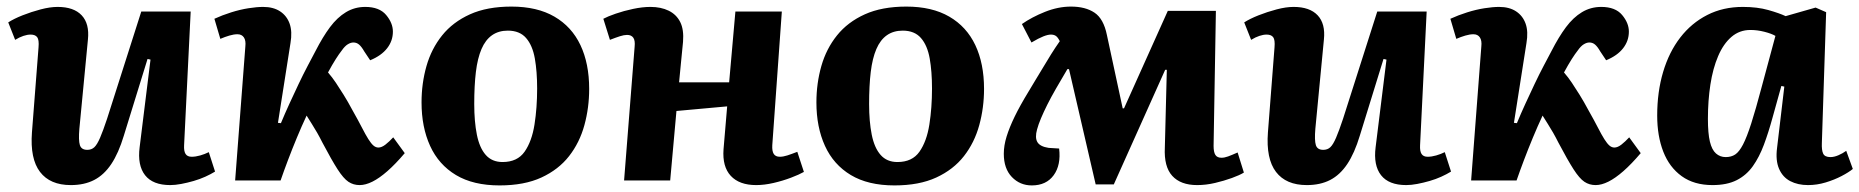

<svg xmlns="http://www.w3.org/2000/svg" viewBox="-20 -548 5646 583"><path d="M5 -480Q22 -491 48.5 -501.5Q75 -512 103.5 -519.5Q132 -527 155 -527Q204 -527 228 -501.5Q252 -476 247 -428L221 -157Q218 -122 222.5 -107.5Q227 -93 245 -93Q258 -93 266.5 -101Q275 -109 284 -130Q293 -151 305 -187L409 -513H559L539 -107Q538 -89 543.5 -80.5Q549 -72 562 -72Q574 -72 588 -76Q602 -80 614 -86L633 -27Q620 -19 603.5 -11.5Q587 -4 568 1.5Q549 7 530.5 10.5Q512 14 497 14Q444 14 420.5 -16Q397 -46 404 -101L437 -367L428 -369L356 -136Q340 -83 318 -50Q296 -17 266 -1.5Q236 14 195 14Q132 14 101.5 -26Q71 -66 77 -146L97 -404Q99 -427 93 -435Q87 -443 73 -443Q63 -443 51 -439Q39 -435 26 -427Z M824 -175 833 -174Q845 -203 859 -233.5Q873 -264 887 -293.5Q901 -323 914.5 -348.5Q928 -374 938 -393Q960 -436 982 -465.5Q1004 -495 1030.5 -511Q1057 -527 1089 -527Q1132 -527 1152.5 -502.5Q1173 -478 1173 -452Q1173 -424 1155.5 -401.5Q1138 -379 1104 -365L1086 -392Q1078 -406 1070.5 -412.5Q1063 -419 1053 -419Q1045 -419 1036 -413.5Q1027 -408 1018 -395Q1010 -385 999.5 -368.5Q989 -352 976 -328Q989 -313 1000 -296.5Q1011 -280 1023.5 -260Q1036 -240 1051 -212Q1068 -182 1079 -160.5Q1090 -139 1098.5 -125.5Q1107 -112 1114 -106Q1121 -100 1129 -100Q1139 -100 1150.5 -109Q1162 -118 1174 -131L1209 -83Q1181 -50 1156.5 -28.5Q1132 -7 1111 3.5Q1090 14 1072 14Q1053 14 1038 4Q1023 -6 1005 -34Q987 -62 959 -115Q951 -131 943 -145Q935 -159 927 -171.5Q919 -184 911 -197Q896 -165 881.5 -130Q867 -95 854.5 -62Q842 -29 832 0H694L725 -407Q727 -425 720.5 -434.5Q714 -444 701 -444Q690 -444 676.5 -440Q663 -436 649 -430L631 -491Q655 -502 682 -510.5Q709 -519 734.5 -523Q760 -527 779 -527Q810 -527 830.5 -513.5Q851 -500 859.5 -476Q868 -452 862 -417Z M1497 15Q1417 15 1364.5 -16.5Q1312 -48 1286 -105Q1260 -162 1260 -237Q1260 -295 1275 -347.5Q1290 -400 1322.5 -440.5Q1355 -481 1407 -504.5Q1459 -528 1533 -528Q1611 -528 1663.5 -497.5Q1716 -467 1742.5 -411Q1769 -355 1769 -278Q1769 -221 1754.5 -168Q1740 -115 1708 -74Q1676 -33 1624 -9Q1572 15 1497 15ZM1506 -56Q1551 -56 1573 -87.5Q1595 -119 1603 -170Q1611 -221 1611 -279Q1611 -331 1604 -370.5Q1597 -410 1577.5 -432.5Q1558 -455 1522 -455Q1494 -455 1474 -441Q1454 -427 1442 -399Q1430 -371 1425 -329.5Q1420 -288 1420 -232Q1420 -179 1428 -139Q1436 -99 1455 -77.5Q1474 -56 1506 -56Z M2188 -225 2034 -211 2015 0H1875L1907 -406Q1909 -425 1903 -433.5Q1897 -442 1884 -442Q1875 -442 1862.5 -438Q1850 -434 1832 -427L1812 -491Q1825 -498 1849.5 -506.5Q1874 -515 1902.5 -521Q1931 -527 1955 -527Q1987 -527 2010.5 -515.5Q2034 -504 2045.5 -481Q2057 -458 2054 -421Q2051 -391 2048 -360Q2045 -329 2042 -298H2194L2213 -513H2354L2325 -107Q2324 -89 2329.5 -80.5Q2335 -72 2348 -72Q2358 -72 2370.5 -76Q2383 -80 2401 -87L2421 -26Q2407 -18 2382 -8.5Q2357 1 2329 7.5Q2301 14 2276 14Q2225 14 2199 -14Q2173 -42 2177 -95Z M2696 15Q2616 15 2563.5 -16.5Q2511 -48 2485 -105Q2459 -162 2459 -237Q2459 -295 2474 -347.5Q2489 -400 2521.5 -440.5Q2554 -481 2606 -504.5Q2658 -528 2732 -528Q2810 -528 2862.5 -497.5Q2915 -467 2941.5 -411Q2968 -355 2968 -278Q2968 -221 2953.5 -168Q2939 -115 2907 -74Q2875 -33 2823 -9Q2771 15 2696 15ZM2705 -56Q2750 -56 2772 -87.5Q2794 -119 2802 -170Q2810 -221 2810 -279Q2810 -331 2803 -370.5Q2796 -410 2776.5 -432.5Q2757 -455 2721 -455Q2693 -455 2673 -441Q2653 -427 2641 -399Q2629 -371 2624 -329.5Q2619 -288 2619 -232Q2619 -179 2627 -139Q2635 -99 2654 -77.5Q2673 -56 2705 -56Z M3362 12H3307L3226 -338H3221Q3202 -306 3186.5 -279Q3171 -252 3160 -230Q3149 -208 3141 -189Q3133 -170 3129 -155Q3122 -130 3130 -116.5Q3138 -103 3164 -99L3196 -97Q3202 -47 3179.5 -16Q3157 15 3113 15Q3077 15 3052.5 -10.5Q3028 -36 3028 -81Q3028 -106 3036.5 -133.5Q3045 -161 3061 -194Q3077 -227 3102 -268Q3113 -287 3124.5 -305.5Q3136 -324 3147.5 -343.5Q3159 -363 3171.5 -383Q3184 -403 3198 -423Q3192 -435 3186 -439Q3180 -443 3171 -443Q3162 -443 3148 -437.5Q3134 -432 3112 -419L3083 -475Q3113 -496 3153 -512Q3193 -528 3232 -528Q3276 -528 3303.5 -509.5Q3331 -491 3341 -442L3389 -219H3393L3526 -515H3672L3665 -105Q3665 -86 3670.5 -77.5Q3676 -69 3689 -69Q3698 -69 3709 -73Q3720 -77 3738 -85L3757 -24Q3744 -16 3720.5 -7.5Q3697 1 3669.5 7.5Q3642 14 3615 14Q3565 14 3539.5 -14Q3514 -42 3517 -100L3523 -336H3518Z M3758 -480Q3775 -491 3801.5 -501.5Q3828 -512 3856.5 -519.5Q3885 -527 3908 -527Q3957 -527 3981 -501.5Q4005 -476 4000 -428L3974 -157Q3971 -122 3975.5 -107.5Q3980 -93 3998 -93Q4011 -93 4019.5 -101Q4028 -109 4037 -130Q4046 -151 4058 -187L4162 -513H4312L4292 -107Q4291 -89 4296.5 -80.5Q4302 -72 4315 -72Q4327 -72 4341 -76Q4355 -80 4367 -86L4386 -27Q4373 -19 4356.5 -11.5Q4340 -4 4321 1.5Q4302 7 4283.5 10.5Q4265 14 4250 14Q4197 14 4173.5 -16Q4150 -46 4157 -101L4190 -367L4181 -369L4109 -136Q4093 -83 4071 -50Q4049 -17 4019 -1.5Q3989 14 3948 14Q3885 14 3854.5 -26Q3824 -66 3830 -146L3850 -404Q3852 -427 3846 -435Q3840 -443 3826 -443Q3816 -443 3804 -439Q3792 -435 3779 -427Z M4577 -175 4586 -174Q4598 -203 4612 -233.5Q4626 -264 4640 -293.5Q4654 -323 4667.5 -348.5Q4681 -374 4691 -393Q4713 -436 4735 -465.5Q4757 -495 4783.5 -511Q4810 -527 4842 -527Q4885 -527 4905.5 -502.5Q4926 -478 4926 -452Q4926 -424 4908.5 -401.5Q4891 -379 4857 -365L4839 -392Q4831 -406 4823.5 -412.5Q4816 -419 4806 -419Q4798 -419 4789 -413.5Q4780 -408 4771 -395Q4763 -385 4752.5 -368.5Q4742 -352 4729 -328Q4742 -313 4753 -296.5Q4764 -280 4776.5 -260Q4789 -240 4804 -212Q4821 -182 4832 -160.5Q4843 -139 4851.5 -125.5Q4860 -112 4867 -106Q4874 -100 4882 -100Q4892 -100 4903.5 -109Q4915 -118 4927 -131L4962 -83Q4934 -50 4909.5 -28.5Q4885 -7 4864 3.5Q4843 14 4825 14Q4806 14 4791 4Q4776 -6 4758 -34Q4740 -62 4712 -115Q4704 -131 4696 -145Q4688 -159 4680 -171.5Q4672 -184 4664 -197Q4649 -165 4634.5 -130Q4620 -95 4607.5 -62Q4595 -29 4585 0H4447L4478 -407Q4480 -425 4473.5 -434.5Q4467 -444 4454 -444Q4443 -444 4429.5 -440Q4416 -436 4402 -430L4384 -491Q4408 -502 4435 -510.5Q4462 -519 4487.5 -523Q4513 -527 4532 -527Q4563 -527 4583.5 -513.5Q4604 -500 4612.5 -476Q4621 -452 4615 -417Z M5512 -114Q5511 -92 5516 -81.5Q5521 -71 5538 -71Q5549 -71 5562 -76.5Q5575 -82 5586 -90L5606 -35Q5594 -25 5572 -13.5Q5550 -2 5523.5 6Q5497 14 5470 14Q5439 14 5416 2Q5393 -10 5382 -35.5Q5371 -61 5376 -99L5398 -285L5389 -287L5362 -190Q5350 -146 5336 -108.5Q5322 -71 5302.5 -43.5Q5283 -16 5253.5 -1Q5224 14 5180 14Q5124 14 5086.5 -13Q5049 -40 5030.5 -87.5Q5012 -135 5012 -197Q5012 -269 5030 -329.5Q5048 -390 5082 -434Q5116 -478 5164 -502.5Q5212 -527 5272 -527Q5316 -527 5349.5 -517.5Q5383 -508 5402 -499L5493 -525L5525 -511ZM5220 -71Q5237 -71 5249 -79Q5261 -87 5272.5 -109Q5284 -131 5297.5 -173Q5311 -215 5329 -283L5371 -439Q5359 -446 5337.5 -451.5Q5316 -457 5295 -457Q5262 -457 5237.5 -436Q5213 -415 5197 -377.5Q5181 -340 5173.5 -291Q5166 -242 5166 -187Q5166 -143 5172 -118Q5178 -93 5190.5 -82Q5203 -71 5220 -71Z"/></svg>

Font: Literata 18pt
Style: Bold Italic
Weight: 700
Italic angle: -2°
Designer: Latin by Veronika Burian and Jose Scaglione. Greek by Irene Vlachou. Cyrillic by Vera Evstafieva
Foundry: TypeTogether
Version: Version 3.103;gftools[0.9.29]